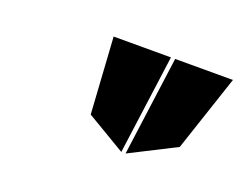

<svg xmlns="http://www.w3.org/2000/svg" viewBox="-50 -863 488 381"><g transform="rotate(20 194.0 -672.0)"><path d="M257.1 -777H136.1L146.3 -616L228.7 -567ZM334.3 -616 388 -777H266L237.7 -567Z"/></g></svg>

Font: Charger
Style: ExBdIt
Weight: 400
Designer: Jasper
Foundry: Cannot Into Space Fonts
Version: Version 0.99